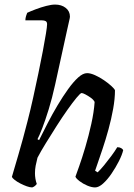

<svg xmlns="http://www.w3.org/2000/svg" viewBox="-20 -820 587 840"><path d="M121 0Q111 0 97 -5Q83 -10 68.5 -17.5Q54 -25 44 -33Q34 -41 32 -46Q35 -57 42.5 -82Q50 -107 60 -141.5Q70 -176 80.5 -214Q91 -252 100 -288Q113 -338 125 -392.5Q137 -447 148 -499.5Q159 -552 167.5 -597Q176 -642 181 -673Q186 -704 186 -714Q186 -724 180 -727.5Q174 -731 163 -731H91Q91 -740 94 -750Q97 -760 99 -764Q114 -771 136.5 -779.5Q159 -788 182 -794Q205 -800 221 -800Q249 -800 267.5 -785.5Q286 -771 286 -747Q286 -743 282.5 -728.5Q279 -714 273 -686L221 -449Q208 -390 193 -341.5Q178 -293 165 -259.5Q152 -226 144 -211L151 -207Q168 -241 188.5 -281Q209 -321 232 -359.5Q255 -398 278 -430Q301 -462 322 -481Q343 -500 361 -500Q376 -500 396 -491Q416 -482 435 -469Q454 -456 467.5 -443.5Q481 -431 483 -425Q483 -388 475 -343.5Q467 -299 454.5 -253.5Q442 -208 429 -169.5Q416 -131 407 -105Q398 -79 396 -73L407 -66Q419 -77 435 -96.5Q451 -116 467 -137.5Q483 -159 493 -176Q503 -176 510 -172Q517 -168 519 -163Q514 -142 500 -114.5Q486 -87 468 -60.5Q450 -34 431 -17Q412 0 396 0Q381 0 362 -8Q343 -16 328 -27.5Q313 -39 310 -47Q314 -58 326.5 -93Q339 -128 353.5 -177Q368 -226 379.5 -278Q391 -330 394 -374Q389 -384 377 -392.5Q365 -401 353.5 -407Q342 -413 337 -413Q332 -413 315 -392.5Q298 -372 275 -339.5Q252 -307 227.5 -268.5Q203 -230 180.5 -193.5Q158 -157 144 -130Q139 -111 136 -95Q133 -79 133 -62Q133 -50 135 -38Q137 -26 141 -15Q138 -11 133.5 -7Q129 -3 121 0Z"/></svg>

Font: Texturina Medium
Style: Italic
Weight: 500
Italic angle: -11°
Designer: Guillermo Torres Carreño
Foundry: Omnibus-Type
Version: Version 1.002